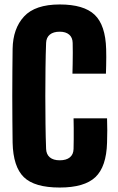

<svg xmlns="http://www.w3.org/2000/svg" viewBox="-20 -830 530 860"><path d="M247.5 10Q134.5 10 86.8 -36.5Q39 -83 36.5 -191Q36 -232.5 35.5 -287Q35 -341.5 35 -400.2Q35 -459 35.5 -513.8Q36 -568.5 36.5 -611Q38 -702.5 87.8 -756.2Q137.5 -810 247.5 -810Q355.5 -810 404 -763.8Q452.5 -717.5 455.5 -610Q456 -593.5 456 -574.2Q456 -555 455.5 -535.8Q455 -516.5 454.5 -500H304.5Q305 -518.5 305.5 -543.8Q306 -569 306 -594.2Q306 -619.5 305.5 -638Q305 -662 289.8 -675Q274.5 -688 247.5 -688Q219 -688 203.2 -675Q187.5 -662 186.5 -638Q184.5 -585.5 183.8 -524.5Q183 -463.5 183 -400Q183 -336.5 183.8 -275.8Q184.5 -215 186.5 -163Q187.5 -138.5 203.2 -125.2Q219 -112 247.5 -112Q277 -112 293 -125.2Q309 -138.5 309.5 -163Q310 -181 310.2 -206.2Q310.5 -231.5 310.2 -256.8Q310 -282 309.5 -300H459.5Q460.5 -276 460.5 -245.5Q460.5 -215 459.5 -191Q456.5 -83 407.2 -36.5Q358 10 247.5 10Z"/></svg>

Font: Big Shoulders Display Thin Black
Style: Regular
Weight: 900
Version: Version 2.002